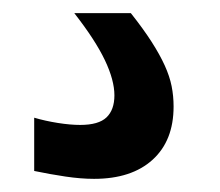

<svg xmlns="http://www.w3.org/2000/svg" viewBox="-20 -52 334 292"><path d="M123 220Q103 220 79.5 216.5Q56 213 32 208V127Q49 132 68 135Q87 138 102 138Q130 138 142 126.5Q154 115 154 93Q154 70 139.5 39.5Q125 9 93 -32H179Q198 -8 210.5 11.5Q223 31 230.5 47.5Q238 64 241 79Q244 94 244 110Q244 162 212 191Q180 220 123 220Z"/></svg>

Font: Encode Sans Narrow
Style: SemiBold
Weight: 600
Designer: Pablo Impallari, Andres Torresi
Foundry: Pablo Impallari, Andres Torresi
Version: Version 1.000; ttfautohint (v1.00) -l 8 -r 50 -G 200 -x 14 -